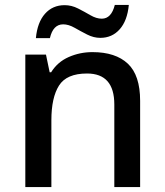

<svg xmlns="http://www.w3.org/2000/svg" viewBox="-20 -761 670 781"><path d="M356 -549Q450 -549 500 -502Q550 -455 550 -351V0H445V-336Q445 -462 334 -462Q251 -462 220 -413Q189 -364 189 -272V0H83V-539H167L182 -467H188Q214 -509 259.5 -529Q305 -549 356 -549ZM126 -606Q132 -670 163 -705Q194 -740 243 -740Q271 -740 297.5 -726.5Q324 -713 348 -699Q372 -685 394 -685Q433 -685 447 -741H504Q498 -677 467 -642Q436 -607 388 -607Q361 -607 334.5 -620.5Q308 -634 283.5 -648Q259 -662 237 -662Q196 -662 183 -606Z"/></svg>

Font: Noto Sans Kannada Medium
Style: Regular
Weight: 500
Designer: Jelle Bosma - Monotype Design Team
Foundry: Monotype Imaging Inc.
Version: Version 2.005; ttfautohint (v1.8.4.7-5d5b)